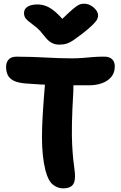

<svg xmlns="http://www.w3.org/2000/svg" viewBox="-20 -1020 663 1053"><path d="M326.2 13Q295.6 13 269.9 -7.6Q244.2 -28.2 229.2 -85.8Q219.8 -124.6 215.1 -167.2Q210.4 -209.8 210.2 -265.1Q210 -320.4 214.6 -396Q219.2 -471.6 228.2 -577.6Q230.2 -607.2 247.2 -625.6Q264.2 -644 291.6 -644Q345.8 -644 366 -615Q386.2 -586 382.2 -520Q376 -416 374.6 -343.6Q373.2 -271.2 375.9 -223.3Q378.6 -175.4 381.9 -144.6Q385.2 -113.8 388.3 -92.9Q391.4 -72 391.4 -52.6Q391.4 -16.4 375.1 -1.7Q358.8 13 326.2 13ZM472.6 -552.4Q420.4 -552.4 375 -552.4Q329.6 -552.4 287.7 -553.4Q245.8 -554.4 204.9 -556.6Q164 -558.8 120.8 -562.2Q79.4 -565.6 56.2 -576.9Q33 -588.2 23.2 -607.2Q13.4 -626.2 13.4 -653.8Q13.4 -676.8 26.8 -693Q40.2 -709.2 71.6 -709.2Q116.8 -709.2 155.4 -707.8Q194 -706.4 229 -704.6Q264 -702.8 298.7 -701.4Q333.4 -700 370 -700Q405 -700 432.4 -702.2Q459.8 -704.4 488 -706.9Q516.2 -709.4 552 -709.4Q581 -709.4 595.3 -694.7Q609.6 -680 609.6 -656.2Q609.6 -620 589.4 -596.9Q569.2 -573.8 537.7 -563.1Q506.2 -552.4 472.6 -552.4ZM441.4 -999.6Q461.2 -999.6 478.4 -989.6Q495.6 -979.6 506.8 -964.8Q518 -950 518 -934.8Q518 -925.6 513.1 -914.8Q508.2 -904 490 -885.5Q471.8 -867 430.2 -834.2Q401.6 -812.6 382.5 -799.5Q363.4 -786.4 346 -780.8Q328.6 -775.2 304.6 -775.2Q279.4 -775.2 259.9 -787.2Q240.4 -799.2 222 -823.8Q199.8 -853.2 179.9 -869.6Q160 -886 144.7 -897Q129.4 -908 120.6 -919.3Q111.8 -930.6 111.8 -949.4Q111.8 -971 131.4 -983.3Q151 -995.6 185.6 -995.6Q210.4 -995.6 234.4 -986.2Q258.4 -976.8 286.5 -952.2Q314.6 -927.6 350.4 -882L288.6 -883.4Q330 -925.4 355.4 -948.7Q380.8 -972 396 -983.2Q411.2 -994.4 421.1 -997Q431 -999.6 441.4 -999.6Z"/></svg>

Font: Shantell Sans Light
Style: Regular
Weight: 300
Designer: Stephen Nixon, Anya Danilova, Shantell Martin
Foundry: Arrow Type
Version: Version 1.011;[c5ecc13dd]